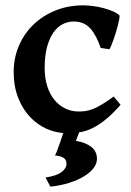

<svg xmlns="http://www.w3.org/2000/svg" viewBox="-20 -489 496 726"><path d="M346.7 111.8Q346.7 129.9 333.5 147Q320.3 164.1 296.9 178.2Q273.4 192.4 241 202.6Q208.5 212.9 170.4 216.8L152.3 182.1Q194.8 175.8 213.1 161.4Q231.4 147 231.4 131.3Q231.4 114.7 220.2 107.7Q209 100.6 187.5 98.6L189 96.7Q190.4 94.7 194.6 84.5Q198.7 74.2 206.1 52.7Q211.4 38.1 219.2 14.2Q187.5 11.2 158.2 -1Q121.6 -17.1 93.5 -46.9Q65.4 -76.7 48.6 -119.6Q31.7 -162.6 31.7 -216.8Q31.7 -269.5 51.3 -315.4Q70.8 -361.3 105.7 -395.3Q140.6 -429.2 189 -449Q237.3 -468.8 295.4 -468.8Q311.5 -468.8 331.8 -466.1Q352.1 -463.4 371.6 -458.3Q391.1 -453.1 407.5 -446Q423.8 -439 432.1 -430.2Q432.6 -426.3 430.9 -416.5Q429.2 -406.7 426 -394Q422.9 -381.3 418.5 -367.2Q414.1 -353 409.7 -340.3Q405.3 -327.6 400.9 -317.4Q396.5 -307.1 393.6 -302.7L360.8 -307.6Q344.7 -355.5 321.3 -381.6Q297.9 -407.7 258.8 -407.7Q237.3 -407.7 217.5 -397.9Q197.8 -388.2 182.6 -366.9Q167.5 -345.7 158.2 -312.5Q148.9 -279.3 148.9 -231.9Q148.9 -192.9 158.9 -162.4Q168.9 -131.8 186.3 -110.8Q203.6 -89.8 227.1 -78.6Q250.5 -67.4 276.9 -67.4Q290.5 -67.4 303.2 -69.1Q315.9 -70.8 331.1 -76.7Q346.2 -82.5 365 -93.8Q383.8 -105 409.7 -124L436 -92.8Q404.3 -56.6 377.4 -35.4Q350.6 -14.2 326.4 -2.9Q302.2 8.3 279.8 11.2H279.3L267.1 43.5Q305.2 50.3 325.9 67.1Q346.7 84 346.7 111.8Z"/></svg>

Font: Gentium Basic
Style: Bold
Weight: 700
Designer: J. Victor Gaultney and Annie Olsen
Foundry: SIL International
Version: Version 1.100